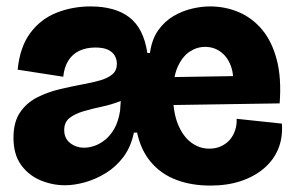

<svg xmlns="http://www.w3.org/2000/svg" viewBox="-20 -563 921 598"><path d="M182 14Q143 14 106 -1.5Q69 -17 45.5 -49.5Q22 -82 22 -134Q22 -183 42.5 -213Q63 -243 95.5 -259.5Q128 -276 165.5 -285Q203 -294 236 -300Q269 -306 293 -313Q317 -320 330.5 -332Q344 -344 344 -364Q344 -378 337.5 -389.5Q331 -401 316.5 -408Q302 -415 277 -415Q249 -415 227.5 -405Q206 -395 193 -374.5Q180 -354 177 -324L35 -346Q42 -417 74.5 -460.5Q107 -504 156.5 -523.5Q206 -543 262 -543Q300 -543 330.5 -534.5Q361 -526 383 -509Q405 -492 419 -464.5Q433 -437 439 -398H447Q453 -441 473 -469Q493 -497 520.5 -513Q548 -529 577.5 -536Q607 -543 634 -543Q682 -543 724 -525Q766 -507 796.5 -470.5Q827 -434 842 -377Q857 -320 851 -241L461 -235V-322L772 -327L701 -276Q711 -318 701.5 -350Q692 -382 670 -399.5Q648 -417 619 -417Q593 -417 570.5 -402Q548 -387 533.5 -355Q519 -323 519 -268Q519 -213 534.5 -175.5Q550 -138 575.5 -119Q601 -100 632 -100Q653 -100 669.5 -108Q686 -116 696.5 -128.5Q707 -141 712.5 -158Q718 -175 717 -193L858 -178Q861 -134 846.5 -99Q832 -64 802 -38.5Q772 -13 730 1Q688 15 635 15Q577 15 530 -2.5Q483 -20 451 -57Q419 -94 407 -150H397Q388 -106 365 -75Q342 -44 310.5 -24.5Q279 -5 245.5 4.5Q212 14 182 14ZM242 -103Q258 -103 275 -109Q292 -115 308.5 -128.5Q325 -142 337 -164Q349 -186 354 -218L361 -323L407 -282Q385 -260 356 -248.5Q327 -237 296 -230.5Q265 -224 238.5 -216Q212 -208 196 -195Q180 -182 180 -158Q180 -132 198.5 -117.5Q217 -103 242 -103Z"/></svg>

Font: Bricolage Grotesque 72pt ExtraBold
Style: Regular
Weight: 800
Designer: Mathieu Triay
Foundry: Atelier Triay
Version: Version 1.001;gftools[0.9.33.dev8+g029e19f]